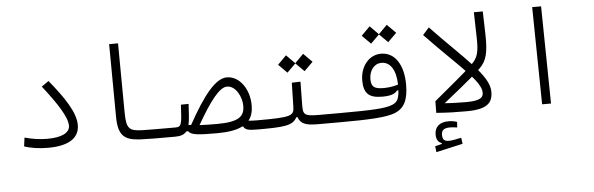

<svg xmlns="http://www.w3.org/2000/svg" viewBox="-56 -892 4214 1363"><g transform="rotate(-5 2051.0 -210.0)"><path d="M258.8 2C416.5 2 484.4 -53.2 484.4 -142.1C484.4 -230.5 408.7 -342.8 304.2 -470.2L253.4 -434.6C353 -307.6 421.4 -203.6 421.4 -142.1C421.4 -90.8 363.3 -62 259.8 -62C206.1 -62 152.8 -70.3 99.6 -85L91.3 -22.9C139.6 -5.9 201.7 2 258.8 2Z M1166 2C1183.6 2 1192.4 -9.3 1192.4 -33.7C1192.4 -53.7 1184.1 -63 1171.9 -63C1153.8 -63 1137.2 -63 1121.1 -63C1045.4 -63 987.8 -63 933.6 -64.5C845.2 -67.4 824.2 -85 823.2 -197.3L819.3 -693.4H755.9L759.8 -175.3C760.7 -41 804.2 -5.9 918 -0.5C977.5 2.4 1044.4 2 1116.2 2C1132.8 2 1149.4 2 1166 2Z M1752.4 2C1782.2 2 1792 -9.8 1792 -33.7C1792 -55.2 1784.2 -63 1757.8 -63C1733.9 -63 1715.8 -63.5 1693.8 -65.9C1716.3 -93.3 1726.1 -128.9 1726.1 -172.9C1726.1 -289.1 1656.7 -385.7 1567.4 -385.7C1485.8 -385.7 1396.5 -271.5 1285.2 -70.3C1278.8 -70.8 1272.5 -71.8 1267.1 -72.8C1275.4 -107.9 1277.3 -157.2 1280.8 -221.7L1226.1 -220.7C1219.2 -76.7 1216.3 -63 1171.9 -63L1166 2C1206.5 2 1231.4 -7.8 1247.6 -28.3H1261.7C1278.8 0 1332.5 3.4 1463.9 3.4C1544.4 3.4 1603.5 -6.8 1645 -27.8H1653.3C1664.1 -4.4 1686 2 1752.4 2ZM1345.2 -64.9C1441.4 -232.4 1509.8 -320.3 1563 -320.3C1626.5 -320.3 1666.5 -235.4 1666.5 -175.3C1666.5 -99.6 1627.9 -62 1467.8 -62C1417.5 -62 1377.9 -63 1345.2 -64.9Z M1752 2C1941.4 2 2004.4 -2.4 2034.2 -60.5H2043C2059.1 -15.1 2091.3 2 2179.2 2H2337.9C2361.3 2 2377 -4.9 2377 -33.2C2377 -55.2 2368.7 -63 2343.8 -63H2190.4C2088.4 -63 2083.5 -78.1 2083.5 -142.6L2085.9 -309.6L2023.9 -307.6L2020 -137.7C2018.6 -71.8 2002 -63 1757.8 -63ZM2121.6 -381.3 2183.6 -442.9 2121.6 -504.9 2060.5 -443.4 1999.5 -504.9 1938 -442.9 1999.5 -381.3 2060.5 -441.9Z M2335.9 2C2545.4 2 2671.4 -3.9 2734.4 -29.3C2798.8 -56.2 2831.1 -109.9 2831.1 -223.6C2831.1 -364.3 2771.5 -457.5 2672.4 -457.5C2583 -457.5 2523.4 -375 2523.4 -280.8C2523.4 -186.5 2561 -152.8 2655.8 -152.8C2721.7 -152.8 2748.5 -167.5 2763.2 -187.5L2772.9 -188C2769 -116.7 2750 -101.6 2718.8 -88.4C2668 -67.4 2570.8 -63.5 2343.8 -63ZM2773.9 -228.5C2743.2 -219.7 2710.4 -212.9 2671.9 -212.9C2602.5 -212.9 2582 -229 2582 -284.7C2582 -342.8 2615.7 -392.6 2670.4 -392.6C2733.4 -392.6 2772 -331.1 2773.9 -228.5ZM2731 -534.7 2793 -596.2 2731 -658.2 2669.9 -596.7 2608.9 -658.2 2547.4 -596.2 2608.9 -534.7 2669.9 -595.2Z M3243.2 2.4C3392.1 2.4 3429.7 -43.5 3429.7 -120.1C3429.7 -238.3 3262.2 -367.7 3026.9 -613.8L2981.9 -563.5C3217.3 -317.4 3367.7 -204.1 3367.7 -118.7C3367.7 -73.2 3321.3 -62.5 3239.3 -62.5C3199.7 -62.5 3132.3 -64.5 3065.9 -69.8L3027.8 -87.9L3026.9 -4.9C3123.5 2 3161.1 2.4 3243.2 2.4ZM3003.4 272.9 3193.8 230 3188 186.5C3157.7 192.4 3122.1 200.7 3100.6 200.7C3067.4 200.7 3053.7 189 3053.7 154.3C3053.7 122.6 3069.8 106.4 3116.2 106.4C3133.8 106.4 3149.4 108.9 3166 111.3L3168.5 71.8C3149.9 65.4 3130.9 62 3106.9 62C3046.4 62 3008.8 91.8 3008.8 147.9C3008.8 182.1 3021 203.1 3046.9 211.9V218.3L2998.5 230.5Z M3070.8 -50.3C3163.1 -126 3277.8 -213.4 3357.9 -289.6C3412.6 -341.8 3426.3 -399.9 3422.9 -536.1L3418.5 -693.4H3355L3359.4 -511.2C3361.8 -410.2 3351.6 -369.1 3305.2 -324.7C3238.8 -260.3 3134.3 -178.2 3027.8 -87.9Z M3780.8 0H3844.2L3834 -693.4H3770.5Z"/></g></svg>

Font: Cascadia Code PL Light
Style: Regular
Weight: 300
Monospace: yes
Designer: Aaron Bell
Foundry: Saja Typeworks
Version: Version 2404.023